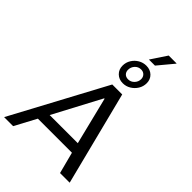

<svg xmlns="http://www.w3.org/2000/svg" viewBox="-347 -1212 1323 1323"><g transform="rotate(45 314.5 -551.0)"><path d="M-30 0 338 -686H435L609 0H515L474 -157H142L58 0ZM182 -232H456L370 -579H366ZM395 -986 472 -1102H548L549 -1100L454 -986ZM383 -743Q345 -743 320.5 -767Q296 -791 296 -828Q296 -860 312.5 -886.5Q329 -913 355.5 -928.5Q382 -944 413 -944Q451 -944 475.5 -920.5Q500 -897 500 -860Q500 -828 483.5 -801.5Q467 -775 440.5 -759Q414 -743 383 -743ZM390 -788Q416 -788 434.5 -807.5Q453 -827 453 -853Q453 -873 440 -886.5Q427 -900 406 -900Q379 -900 361 -880.5Q343 -861 343 -834Q343 -814 355.5 -801Q368 -788 390 -788Z"/></g></svg>

Font: Chivo Medium Light
Style: Italic
Weight: 300
Italic angle: -8.05°
Version: Version 2.002